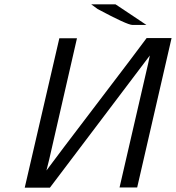

<svg xmlns="http://www.w3.org/2000/svg" viewBox="-20 -873 818 893"><path d="M404 -853H517L661 -757H596Q572 -757 434 -831ZM95 0 256 -695H338L209 -132Q208 -128 206 -120L196 -80Q243 -144 429 -388Q615 -632 662 -696H778L618 -1H536L666 -564Q667 -567 669 -577L677 -615L212 0Z"/></svg>

Font: Coval
Style: Light Italic
Weight: 300
Foundry: Context Ltd
Version: Version 001.000